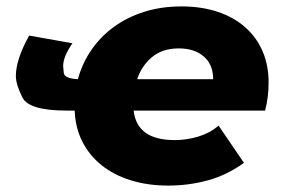

<svg xmlns="http://www.w3.org/2000/svg" viewBox="-20 -570 878 599"><path d="M189 -225Q70 -225 49.8 -266Q29.5 -307 29.5 -332.5Q29.5 -384.5 71 -459L206 -435Q177 -393.5 177 -363.5Q177 -360 179 -342.5Q181 -325 223 -323Q237 -374 266 -415.5Q295 -457 336.5 -487Q378 -517 431 -533.5Q484 -550 546 -550Q609 -550 659.5 -533Q710 -516 745.5 -484.5Q781 -453 799.5 -409.5Q818 -366 818 -312Q818 -266 807 -225H397Q407 -133 525 -133Q563 -133 599 -144Q635 -155 662 -178L741 -62Q689 -24 629 -7.5Q569 9 505 9Q441 9 388 -7.5Q335 -24 297 -54.5Q259 -85 237 -128Q215 -171 213 -225ZM645 -323Q645 -369 615.5 -394Q586 -419 538 -419Q487 -419 454.5 -392Q422 -365 408 -323Z"/></svg>

Font: Argentum Sans
Style: Bold Italic
Weight: 700
Italic angle: -11°
Designer: Julieta Ulanovsky (font), Cristiano Sobral (main changes and remaster)
Foundry: Julieta Ulanovsky (font), Cristiano Sobral (main changes and remaster)
Version: Version 2.007;June 15, 2022;FontCreator 14.0.0.2814 64-bit; 